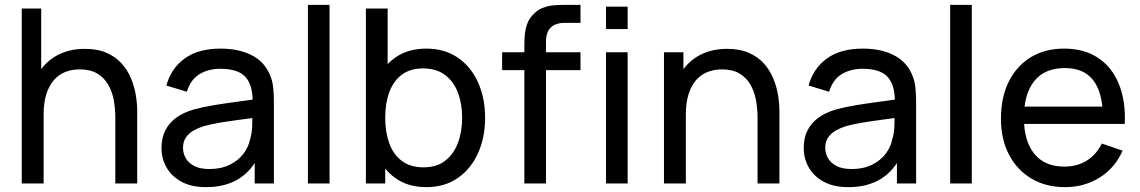

<svg xmlns="http://www.w3.org/2000/svg" viewBox="-20 -755 4689 790"><path d="M454.5 0V-270.5Q454.5 -309 447.8 -344.5Q441 -380 424.2 -408.2Q407.5 -436.5 379.2 -453Q351 -469.5 308 -469.5Q274.5 -469.5 247.2 -458.2Q220 -447 200.5 -424Q181 -401 170.2 -366.2Q159.5 -331.5 159.5 -284.5L101 -302.5Q101 -381 129.2 -437.2Q157.5 -493.5 208.8 -523.8Q260 -554 329.5 -554Q382 -554 419 -537.5Q456 -521 480.5 -493.8Q505 -466.5 519 -432.8Q533 -399 538.8 -364.2Q544.5 -329.5 544.5 -298.5V0ZM69.5 0V-720H149.5V-322.5H159.5V0Z M828 15Q767.5 15 726.8 -7.2Q686 -29.5 665.2 -66Q644.5 -102.5 644.5 -146Q644.5 -188.5 660.8 -219.8Q677 -251 706.5 -271.8Q736 -292.5 777 -304.5Q815.5 -315 863.2 -322.8Q911 -330.5 960 -337Q1009 -343.5 1051.5 -349.5L1019.5 -331Q1021 -403 990.8 -437.5Q960.5 -472 886.5 -472Q837.5 -472 800.8 -449.8Q764 -427.5 749 -377.5L664.5 -403Q684 -474 740 -514.5Q796 -555 887.5 -555Q961 -555 1013.8 -528.8Q1066.5 -502.5 1089.5 -449.5Q1101 -424.5 1104 -395.2Q1107 -366 1107 -334V0H1028V-129.5L1046.5 -117.5Q1016 -52 961.2 -18.5Q906.5 15 828 15ZM841.5 -59.5Q889.5 -59.5 924.8 -76.8Q960 -94 981.5 -122.2Q1003 -150.5 1009.5 -184Q1017 -209 1017.8 -239.8Q1018.5 -270.5 1018.5 -287L1049.5 -273.5Q1006 -267.5 964 -262Q922 -256.5 884.5 -250.2Q847 -244 817 -235.5Q795 -228.5 775.8 -217.5Q756.5 -206.5 744.8 -189.2Q733 -172 733 -146.5Q733 -124.5 744.2 -104.5Q755.5 -84.5 779.2 -72Q803 -59.5 841.5 -59.5Z M1247 0V-735H1336V0Z M1734 15Q1658 15 1606 -22.8Q1554 -60.5 1527.2 -125.2Q1500.5 -190 1500.5 -270.5Q1500.5 -352 1527.2 -416.5Q1554 -481 1606.2 -518Q1658.5 -555 1734.5 -555Q1809.5 -555 1863.8 -517.8Q1918 -480.5 1947 -416Q1976 -351.5 1976 -270.5Q1976 -189.5 1947 -125Q1918 -60.5 1863.8 -22.8Q1809.5 15 1734 15ZM1485.5 0V-720H1575V-397.5H1565V0ZM1723 -66.5Q1776.5 -66.5 1811.5 -93.5Q1846.5 -120.5 1864 -166.8Q1881.5 -213 1881.5 -270.5Q1881.5 -327.5 1864.2 -373.5Q1847 -419.5 1811.2 -446.5Q1775.5 -473.5 1720.5 -473.5Q1668 -473.5 1633.5 -447.8Q1599 -422 1582 -376.2Q1565 -330.5 1565 -270.5Q1565 -211.5 1581.8 -165.2Q1598.5 -119 1633.5 -92.8Q1668.5 -66.5 1723 -66.5Z M2137.5 0V-569.5Q2137.5 -590.5 2139.5 -612.2Q2141.5 -634 2148.5 -654.8Q2155.5 -675.5 2171.5 -693Q2190 -713.5 2212 -722.2Q2234 -731 2256.8 -733Q2279.5 -735 2300 -735H2368.5V-661H2305Q2265.5 -661 2246 -641.8Q2226.5 -622.5 2226.5 -583.5V0ZM2046 -466.5V-540H2368.5V-466.5ZM2473.5 -635.5V-727.5H2562.5V-635.5ZM2473.5 0V-540H2562.5V0Z M3097 0V-270.5Q3097 -309 3090.2 -344.5Q3083.5 -380 3066.8 -408.2Q3050 -436.5 3021.8 -453Q2993.5 -469.5 2950.5 -469.5Q2917 -469.5 2889.8 -458.2Q2862.5 -447 2843 -424Q2823.5 -401 2812.8 -366.2Q2802 -331.5 2802 -284.5L2743.5 -302.5Q2743.5 -381 2771.8 -437.2Q2800 -493.5 2851.2 -523.8Q2902.5 -554 2972 -554Q3024.5 -554 3061.5 -537.5Q3098.5 -521 3123 -493.8Q3147.5 -466.5 3161.5 -432.8Q3175.5 -399 3181.2 -364.2Q3187 -329.5 3187 -298.5V0ZM2712 0V-540H2792V-395.5H2802V0Z M3470.5 15Q3410 15 3369.2 -7.2Q3328.5 -29.5 3307.8 -66Q3287 -102.5 3287 -146Q3287 -188.5 3303.2 -219.8Q3319.5 -251 3349 -271.8Q3378.5 -292.5 3419.5 -304.5Q3458 -315 3505.8 -322.8Q3553.5 -330.5 3602.5 -337Q3651.5 -343.5 3694 -349.5L3662 -331Q3663.5 -403 3633.2 -437.5Q3603 -472 3529 -472Q3480 -472 3443.2 -449.8Q3406.5 -427.5 3391.5 -377.5L3307 -403Q3326.5 -474 3382.5 -514.5Q3438.5 -555 3530 -555Q3603.5 -555 3656.2 -528.8Q3709 -502.5 3732 -449.5Q3743.5 -424.5 3746.5 -395.2Q3749.5 -366 3749.5 -334V0H3670.5V-129.5L3689 -117.5Q3658.5 -52 3603.8 -18.5Q3549 15 3470.5 15ZM3484 -59.5Q3532 -59.5 3567.2 -76.8Q3602.5 -94 3624 -122.2Q3645.5 -150.5 3652 -184Q3659.5 -209 3660.2 -239.8Q3661 -270.5 3661 -287L3692 -273.5Q3648.5 -267.5 3606.5 -262Q3564.5 -256.5 3527 -250.2Q3489.5 -244 3459.5 -235.5Q3437.5 -228.5 3418.2 -217.5Q3399 -206.5 3387.2 -189.2Q3375.5 -172 3375.5 -146.5Q3375.5 -124.5 3386.8 -104.5Q3398 -84.5 3421.8 -72Q3445.5 -59.5 3484 -59.5Z M3889.5 0V-735H3978.5V0Z M4362.5 15Q4283 15 4223.8 -20.2Q4164.5 -55.5 4131.5 -118.8Q4098.5 -182 4098.5 -266.5Q4098.5 -355 4131 -419.8Q4163.5 -484.5 4221.8 -519.8Q4280 -555 4358.5 -555Q4440 -555 4497.2 -517.5Q4554.5 -480 4583.2 -410.5Q4612 -341 4608 -245H4518V-277Q4516.5 -376.5 4477.5 -425.8Q4438.5 -475 4361.5 -475Q4279 -475 4236 -422Q4193 -369 4193 -270Q4193 -174.5 4236 -122Q4279 -69.5 4358.5 -69.5Q4412 -69.5 4451.5 -94Q4491 -118.5 4513.5 -164.5L4599 -135Q4567.5 -63.5 4504.2 -24.2Q4441 15 4362.5 15ZM4163 -245V-316.5H4562V-245Z"/></svg>

Font: Manrope ExtraLight Medium
Style: Regular
Weight: 500
Version: Version 4.504